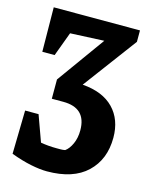

<svg xmlns="http://www.w3.org/2000/svg" viewBox="-107 -557 644 828"><g transform="rotate(15 215.5 -143.5)"><path d="M21 167 25 -27H85L127 89Q161 95 197 95Q207 95 216.5 95Q226 95 236 93Q253 81 265 54.5Q277 28 277 -6Q277 -106 174 -106H123V-192L277 -406L126 -399L86 -291H31L29 -489H414V-438L236 -199Q327 -192 375 -142.5Q423 -93 423 -12Q423 85 361.5 143.5Q300 202 183 202Q152 202 110.5 193.5Q69 185 21 167Z"/></g></svg>

Font: Piazzolla
Style: Bold
Weight: 700
Designer: Juan Pablo del Peral
Foundry: Huerta Tipografica
Version: Version 1.330